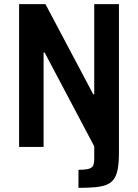

<svg xmlns="http://www.w3.org/2000/svg" viewBox="-20 -708 664 925"><path d="M358 197V110Q394 110 410 104.5Q426 99 430 87Q434 75 434 56V-3L195 -455H190V0H72V-688H199L429 -254H434V-688H553V28Q553 74 547.5 105Q542 136 529 154.5Q516 173 493.5 182Q471 191 437.5 194Q404 197 358 197Z"/></svg>

Font: Saira SemiCondensed SemiBold
Style: Regular
Weight: 600
Width: 4
Designer: Hector Gatti with collaboration of the Omnibus-Type team
Foundry: Omnibus-Type
Version: Version 1.101